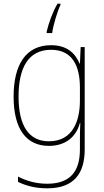

<svg xmlns="http://www.w3.org/2000/svg" viewBox="-20 -784 564 1045"><path d="M309 -757V-764H293C266 -718 246 -661 234 -612V-604H264C269 -646 293 -724 309 -757ZM258 -538C120 -538 54 -431 54 -258C54 -79 125 10 246 10C335 10 394 -37 415 -115H417C415 -75 415 -51 415 -15V29C415 148 363 216 237 216C173 216 121 199 78 177V206C120 226 170 241 237 241C383 241 441 160 441 29V-528H419L415 -438H413C390 -493 346 -538 258 -538ZM258 -513C376 -513 415 -422 415 -307V-237C415 -132 380 -15 246 -15C139 -15 81 -97 81 -258C81 -415 134 -513 258 -513Z"/></svg>

Font: Noto Sans Gujarati UI SemiCondensed Thin
Style: Regular
Weight: 100
Width: 4
Designer: Jelle Bosma - Monotype Design Team, Universal Thirst
Foundry: Monotype Imaging Inc.
Version: Version 2.106